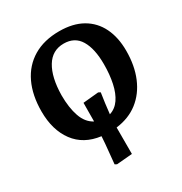

<svg xmlns="http://www.w3.org/2000/svg" viewBox="-210 -871 1182 1245"><g transform="rotate(-30 381.0 -248.5)"><path d="M305 219 291 211Q294 175 300 119Q306 63 309 11Q184 -5 118 -94Q52 -183 52 -322Q52 -443 94 -531.5Q136 -620 216.5 -668Q297 -716 411 -716Q513 -716 583 -676Q653 -636 689 -562.5Q725 -489 725 -389Q725 -278 689 -192Q653 -106 585.5 -53.5Q518 -1 422 11Q422 47 422 102Q422 157 422 209ZM427 -85Q472 -99 500.5 -140.5Q529 -182 542.5 -245.5Q556 -309 556 -386Q556 -502 517 -567Q478 -632 396 -632Q310 -632 264.5 -557Q219 -482 217 -349Q217 -255 240 -189Q263 -123 315 -96Q315 -136 315.5 -176.5Q316 -217 316 -235L432 -246L447 -238Q441 -199 436 -161.5Q431 -124 427 -85Z"/></g></svg>

Font: Literata 12pt
Style: Bold Italic
Weight: 700
Italic angle: -2°
Designer: Latin by Veronika Burian and Jose Scaglione. Greek by Irene Vlachou. Cyrillic by Vera Evstafieva
Foundry: TypeTogether
Version: Version 3.002